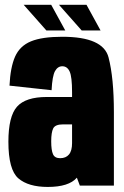

<svg xmlns="http://www.w3.org/2000/svg" viewBox="-20 -752 504 778"><path d="M303.5 0 291.5 -32Q259 5.5 173.5 5.5Q95 5.5 54.5 -29.2Q14 -64 14 -177.5Q14 -280.5 49 -319.8Q84 -359 169.5 -359H272V-378.5Q272 -441 262.2 -462.2Q252.5 -483.5 232.5 -483.5Q214 -483.5 203 -464Q192 -444.5 189 -386.5L18.5 -405Q22 -479.5 41.2 -522.8Q60.5 -566 105.5 -584.5Q150.5 -603 232.5 -603Q398 -603 419.8 -519.5Q441.5 -436 441.5 -297.5V0ZM272 -172V-248H235.5Q203.5 -248 195.5 -231.5Q187.5 -215 187.5 -179.5Q187.5 -143 194.8 -127Q202 -111 223.5 -111Q247 -111 259.5 -126Q272 -141 272 -172ZM311 -628.5 219 -732.5H330.5L387.5 -628.5ZM168 -628.5 76 -732.5H187.5L244.5 -628.5Z"/></svg>

Font: Anybody Condensed ExtraBold
Style: Regular
Weight: 800
Width: 3
Designer: Tyler Finck
Foundry: Etcetera Type Company
Version: Version 1.010; ttfautohint (v1.8.3) -l 8 -r 50 -G 200 -x 14 